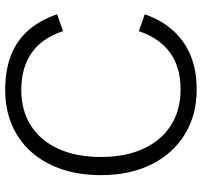

<svg xmlns="http://www.w3.org/2000/svg" viewBox="-39 -722 778 740"><g transform="rotate(-90 350.0 -352.0)"><path d="M375 17Q277 17 202.5 -28.5Q128 -74 86.5 -157Q45 -240 45 -352Q45 -437 68.5 -505Q92 -573 135.5 -621.5Q179 -670 239.5 -695.5Q300 -721 373 -721Q449 -721 506 -699Q563 -677 602.5 -632.5Q642 -588 665 -521L600 -498Q574 -578 517 -618.5Q460 -659 373 -659Q294 -659 236 -622Q178 -585 146.5 -516Q115 -447 115 -352Q115 -258 146.5 -189Q178 -120 236.5 -82.5Q295 -45 375 -45Q461 -45 517 -85.5Q573 -126 600 -206L665 -183Q641 -116 600.5 -72Q560 -28 504 -5.5Q448 17 375 17Z"/></g></svg>

Font: TikTok Sans Light
Style: Regular
Weight: 300
Version: Version 4.000